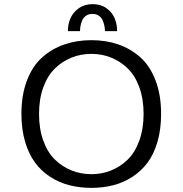

<svg xmlns="http://www.w3.org/2000/svg" viewBox="-20 -901 890 932"><path d="M309.5 -750Q309.5 -783 321.8 -811.8Q334 -840.5 362.2 -860.8Q390.5 -881 430 -881Q469.5 -881 497.2 -860.8Q525 -840.5 536.8 -811.8Q548.5 -783 548.5 -750H489.5Q489.5 -761.5 487.2 -773.5Q485 -785.5 479.2 -800.2Q473.5 -815 460.5 -824.2Q447.5 -833.5 429 -833.5Q410 -833.5 397 -824.2Q384 -815 378.2 -800.2Q372.5 -785.5 370.5 -773.5Q368.5 -761.5 368.5 -750ZM424 11Q367 11 317.2 -1.8Q267.5 -14.5 224.2 -42.2Q181 -70 150.2 -111.5Q119.5 -153 101.8 -213.2Q84 -273.5 84 -348Q84 -440 110.8 -510.2Q137.5 -580.5 184.8 -622.5Q232 -664.5 292.2 -685.2Q352.5 -706 424 -706Q495 -706 554.8 -685.2Q614.5 -664.5 661.5 -622.5Q708.5 -580.5 735.2 -510.2Q762 -440 762 -348Q762 -273.5 744.5 -213Q727 -152.5 696 -111.2Q665 -70 622 -42.2Q579 -14.5 529.5 -1.8Q480 11 424 11ZM424 -55.5Q474.5 -55.5 519.2 -73.5Q564 -91.5 599.8 -126.2Q635.5 -161 656.2 -218.2Q677 -275.5 677 -348Q677 -420.5 656.2 -477.5Q635.5 -534.5 599.8 -569Q564 -603.5 519.2 -621.5Q474.5 -639.5 424 -639.5Q372.5 -639.5 327.5 -621.5Q282.5 -603.5 246.8 -568.8Q211 -534 190.2 -477.2Q169.5 -420.5 169.5 -348Q169.5 -275 190.2 -218Q211 -161 246.8 -126.2Q282.5 -91.5 327.5 -73.5Q372.5 -55.5 424 -55.5Z"/></svg>

Font: League Mono Wide Light
Style: Regular
Weight: 300
Width: 8
Designer: Tyler Finck
Foundry: The League of Moveable Type / Tyler Finck
Version: Version 2.210